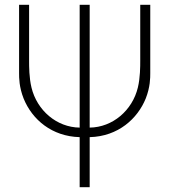

<svg xmlns="http://www.w3.org/2000/svg" viewBox="-20 -560 710 805"><path d="M314 225H356V15C476 12 557 -63 591 -147C610 -195 610 -234 610 -253V-540H568V-305C568 -282 568 -234 558 -193C535 -97 452 -26 356 -25V-540H314V-25C218 -26 135 -97 112 -193C102 -234 102 -282 102 -305V-540H60V-253C60 -234 60 -195 79 -147C115 -58 198 12 314 15Z"/></svg>

Font: Hauora ExtraLight
Style: Regular
Weight: 200
Designer: Mikhail Sharanda
Foundry: WCYS & Co.
Version: Version 1.010